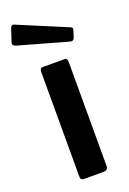

<svg xmlns="http://www.w3.org/2000/svg" viewBox="-163 -803 571 853"><g transform="rotate(-20 122.5 -376.0)"><path d="M193 -22V-514C193 -524.7 188.3 -530 179 -530H78C68 -530 63 -524.3 63 -513V-18C63 -11.3 64.3 -6.7 67 -4C69.7 -1.3 74.7 0 82 0H169C177.7 0 183.8 -1.7 187.5 -5C191.2 -8.3 193 -14 193 -22ZM11.5 -750.5C8.5 -748.8 6.3 -746.3 5 -743L-15 -683L-17 -675C-17 -668.3 -12 -663.3 -2 -660L229 -595C231 -594.3 233.7 -594 237 -594C243 -594 247.3 -597.3 250 -604L260 -635C264 -643.7 262.3 -649.7 255 -653L21 -751C17.7 -752.3 14.5 -752.2 11.5 -750.5Z"/></g></svg>

Font: Libre Franklin SemiBold
Style: Regular
Weight: 600
Designer: Pablo Impallari, Rodrigo Fuenzalida
Foundry: Impallari Type
Version: Version 1.002; ttfautohint (v1.5)